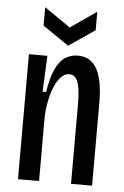

<svg xmlns="http://www.w3.org/2000/svg" viewBox="-53 -769 523 808"><g transform="rotate(5 209.0 -365.5)"><path d="M54 0V-337V-528H132L125 -376H140Q149 -436 165.5 -472Q182 -508 205.5 -524Q229 -540 260 -540Q315 -540 341 -492.5Q367 -445 367 -350V0H278V-338Q278 -401 267 -430Q256 -459 231 -459Q207 -459 187.5 -432.5Q168 -406 156.5 -363Q145 -320 143 -271V0ZM105 -731 215 -655 325 -731V-653L215 -578L105 -653Z"/></g></svg>

Font: Bricolage Grotesque 36pt Condensed
Style: Regular
Weight: 400
Width: 3
Designer: Mathieu Triay
Foundry: Atelier Triay
Version: Version 1.001;gftools[0.9.33.dev8+g029e19f]